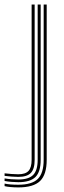

<svg xmlns="http://www.w3.org/2000/svg" viewBox="-84 -620 280 845"><path d="M-3.5 204.8Q-21.2 204.8 -37.9 203.2Q-54.5 201.8 -63.8 199.2V188Q-40.5 193 -3.5 193Q56.5 193 82.4 167.5Q108.2 142 108.2 83.2V-600H121.5V83.2Q121.5 148.2 92.5 176.5Q63.5 204.8 -3.5 204.8ZM-3.5 181.8Q-17.2 181.8 -34.1 180.4Q-51 179 -63.8 176.5V165.2Q-50.5 167.5 -33.9 168.8Q-17.2 170 -3.5 170Q42.2 170 62 149.9Q81.8 129.8 81.8 83.2V-600H95V83.2Q95 136 72.1 158.9Q49.2 181.8 -3.5 181.8ZM-3.5 158.5Q-16 158.5 -32.9 157.2Q-49.8 156 -63.8 154V142.8Q-48.8 144.5 -32.8 145.8Q-16.8 147 -3.5 147Q28 147 41.6 132.1Q55.2 117.2 55.2 83.2V-600H68.5V83.2Q68.5 123.5 51.8 141Q35 158.5 -3.5 158.5Z"/></svg>

Font: Big Shoulders Inline Display
Style: Regular
Weight: 400
Designer: Patric King
Foundry: XO Type Co
Version: Version 1.000